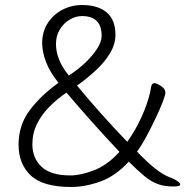

<svg xmlns="http://www.w3.org/2000/svg" viewBox="-20 -730 740 765"><path d="M493 -86Q530 -49 556.5 -27.5Q583 -6 609 3.5Q635 13 671 13Q698 13 698 5Q698 -1 686 -9Q674 -17 658 -23Q628 -34 594.5 -61.5Q561 -89 526 -126Q545 -152 564.5 -188.5Q584 -225 601 -261Q618 -297 628.5 -324.5Q639 -352 639 -360Q639 -373 629 -381.5Q619 -390 609 -394.5Q599 -399 597 -399Q585 -399 582.5 -385.5Q580 -372 578 -361Q567 -315 543.5 -263Q520 -211 487 -165Q433 -221 380 -280.5Q327 -340 287 -389Q325 -416 360 -448Q395 -480 417.5 -516.5Q440 -553 440 -591Q440 -651 405 -680.5Q370 -710 307 -710Q264 -710 227.5 -690.5Q191 -671 169.5 -637Q148 -603 148 -558Q148 -524 163 -484Q178 -444 213 -400Q143 -350 98.5 -291Q54 -232 54 -153Q54 -77 102.5 -31Q151 15 263 15Q320 15 380.5 -7Q441 -29 493 -86ZM254 -429Q226 -464 214.5 -495Q203 -526 203 -554Q203 -587 218 -612Q233 -637 257 -651.5Q281 -666 307 -666Q385 -666 385 -587Q385 -564 367 -536Q349 -508 319.5 -480Q290 -452 254 -429ZM456 -125Q408 -72 354.5 -51.5Q301 -31 261 -31Q182 -31 145.5 -65.5Q109 -100 109 -155Q109 -200 128 -237.5Q147 -275 178 -306Q209 -337 245 -361Q287 -311 344 -247Q401 -183 456 -125Z"/></svg>

Font: Klee One
Style: Regular
Weight: 400
Designer: Fontworks Inc.
Foundry: Fontworks Inc.
Version: Version 1.100